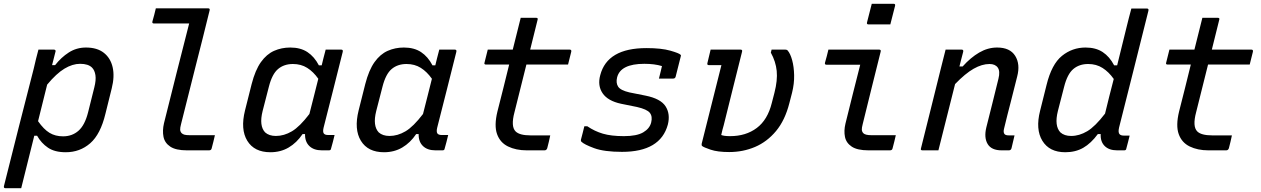

<svg xmlns="http://www.w3.org/2000/svg" viewBox="-41 -794 6661 1014"><path d="M162 -532H244Q249 -532 251.5 -528.5Q254 -525 252 -521Q243 -487 234 -450H250Q282 -491 322.5 -517Q363 -543 413 -543Q472 -543 507.5 -515Q543 -487 554 -438.5Q565 -390 549 -327L516 -194Q490 -85 435.5 -37.5Q381 10 306 10Q248 10 212.5 -14Q177 -38 155 -77H140Q123 -8 105.5 61.5Q88 131 71 200H-12Q-23 200 -20 188Q19 33 58 -122Q97 -277 137 -431Q143 -457 149 -482Q155 -507 162 -532ZM382 -457Q342 -457 299.5 -431.5Q257 -406 208 -347Q196 -299 184 -250.5Q172 -202 160 -154Q190 -111 220.5 -92.5Q251 -74 292 -74Q340 -74 373.5 -103.5Q407 -133 424 -200L457 -332Q467 -371 463 -397Q459 -423 445 -437Q425 -457 382 -457Z M782 -750H1058Q1069 -750 1066 -739Q1029 -588 991 -440Q953 -292 915 -138Q910 -119 910.5 -109Q911 -99 918 -91Q924 -85 933.5 -82.5Q943 -80 961 -80H1094Q1090 -63 1086 -46Q1082 -29 1077 -11Q1075 0 1063 0H946Q888 0 858.5 -19.5Q829 -39 822.5 -71.5Q816 -104 825 -143Q859 -280 891.5 -408.5Q924 -537 958 -670H772Q761 -670 764 -681Q769 -698 773.5 -715.5Q778 -733 782 -750Z M1492 -543Q1546 -543 1582.5 -519Q1619 -495 1643 -449H1658Q1662 -467 1667 -486Q1672 -505 1679 -532H1761Q1772 -532 1769 -520Q1744 -420 1718 -317Q1692 -214 1668 -120Q1663 -99 1668.5 -90Q1674 -81 1692 -81H1726Q1722 -64 1717 -44.5Q1712 -25 1707 -8Q1706 0 1696 0H1659Q1616 0 1592.5 -23Q1569 -46 1570 -86H1557Q1526 -40 1483.5 -15Q1441 10 1387 10Q1302 10 1265 -50.5Q1228 -111 1253 -211L1288 -350Q1307 -424 1337 -466Q1367 -508 1406.5 -525.5Q1446 -543 1492 -543ZM1359 -95Q1380 -76 1416 -76Q1459 -76 1500.5 -100.5Q1542 -125 1593 -192Q1605 -238 1616.5 -284.5Q1628 -331 1640 -378Q1614 -415 1581.5 -435.5Q1549 -456 1506 -456Q1459 -456 1427.5 -429.5Q1396 -403 1379 -336L1346 -208Q1336 -168 1339.5 -140Q1343 -112 1359 -95Z M2092 -543Q2146 -543 2182.5 -519Q2219 -495 2243 -449H2258Q2262 -467 2267 -486Q2272 -505 2279 -532H2361Q2372 -532 2369 -520Q2344 -420 2318 -317Q2292 -214 2268 -120Q2263 -99 2268.5 -90Q2274 -81 2292 -81H2326Q2322 -64 2317 -44.5Q2312 -25 2307 -8Q2306 0 2296 0H2259Q2216 0 2192.5 -23Q2169 -46 2170 -86H2157Q2126 -40 2083.5 -15Q2041 10 1987 10Q1902 10 1865 -50.5Q1828 -111 1853 -211L1888 -350Q1907 -424 1937 -466Q1967 -508 2006.5 -525.5Q2046 -543 2092 -543ZM1959 -95Q1980 -76 2016 -76Q2059 -76 2100.5 -100.5Q2142 -125 2193 -192Q2205 -238 2216.5 -284.5Q2228 -331 2240 -378Q2214 -415 2181.5 -435.5Q2149 -456 2106 -456Q2059 -456 2027.5 -429.5Q1996 -403 1979 -336L1946 -208Q1936 -168 1939.5 -140Q1943 -112 1959 -95Z M2865 -79Q2861 -61 2857.5 -45Q2854 -29 2849 -11Q2845 0 2835 0H2741Q2684 0 2642 -20.5Q2600 -41 2584 -86Q2568 -131 2586 -205Q2602 -268 2617.5 -329.5Q2633 -391 2648 -453H2526Q2514 -453 2518 -464Q2522 -482 2526.5 -498Q2531 -514 2535 -532H2667Q2671 -549 2675.5 -566Q2680 -583 2684 -600Q2690 -625 2696.5 -650Q2703 -675 2709 -700H2790Q2802 -700 2798 -689Q2788 -650 2778.5 -610.5Q2769 -571 2759 -532H2968Q2978 -532 2976 -521L2959 -453H2739Q2723 -390 2707.5 -327Q2692 -264 2676 -201Q2656 -126 2682 -100Q2703 -79 2761 -79Z M3373 -540Q3452 -540 3499 -526.5Q3546 -513 3553 -505Q3557 -502 3554 -495L3527 -388Q3524 -379 3514 -379H3439L3441 -387Q3445 -403 3448.5 -417.5Q3452 -432 3455 -445Q3416 -457 3362 -457Q3236 -457 3218 -385Q3211 -356 3223.5 -336.5Q3236 -317 3283 -306L3368 -289Q3448 -273 3474 -232.5Q3500 -192 3486 -136Q3447 8 3244 8Q3150 8 3097 -11.5Q3044 -31 3029 -46Q3026 -49 3027 -56Q3033 -78 3037 -94.5Q3041 -111 3045 -127H3061Q3099 -101 3143 -88Q3187 -75 3254 -75Q3322 -75 3356 -95Q3390 -115 3398 -147Q3406 -179 3391 -198Q3376 -217 3323 -229L3239 -246Q3169 -261 3141.5 -301.5Q3114 -342 3129 -397Q3166 -540 3373 -540Z M3712 -532H3870Q3881 -532 3878 -521Q3854 -424 3829.5 -327Q3805 -230 3781 -132Q3774 -109 3768 -81Q3776 -78 3787 -76.5Q3798 -75 3815 -75Q3898 -75 3955.5 -118Q4013 -161 4035 -250L4049 -304Q4066 -370 4061 -419.5Q4056 -469 4030 -516L4034 -532H4107Q4115 -532 4119 -527Q4133 -511 4142.5 -476.5Q4152 -442 4153 -397Q4154 -352 4142 -304L4128 -250Q4105 -159 4057.5 -102Q4010 -45 3946.5 -18Q3883 9 3810 9Q3749 9 3712 -3.5Q3675 -16 3667 -23Q3663 -27 3665 -36Q3691 -140 3717 -243Q3743 -346 3769 -450H3703Q3692 -450 3695 -461Q3698 -475 3703 -494.5Q3708 -514 3712 -532Z M4334 -532H4602Q4613 -532 4610 -521Q4586 -425 4562.5 -330.5Q4539 -236 4515 -138Q4510 -119 4510.5 -109Q4511 -99 4518 -91Q4528 -80 4561 -80H4690Q4686 -63 4682 -46Q4678 -29 4673 -11Q4671 0 4659 0H4546Q4487 0 4457.5 -19.5Q4428 -39 4421.5 -71Q4415 -103 4424 -141Q4444 -222 4463 -298Q4482 -374 4502 -452H4325Q4313 -452 4316 -463Q4321 -480 4325.5 -497.5Q4330 -515 4334 -532ZM4563 -774H4678Q4689 -774 4686 -763L4661 -665H4546Q4535 -665 4538 -676Z M4953 -532H5038Q5048 -532 5046 -521Q5041 -502 5036 -482.5Q5031 -463 5026 -443H5043Q5085 -490 5130.5 -516.5Q5176 -543 5225 -543Q5293 -543 5320.5 -499Q5348 -455 5331 -390Q5314 -320 5296.5 -253.5Q5279 -187 5262 -116Q5256 -94 5265 -85Q5271 -79 5287 -79H5317Q5313 -62 5309 -45Q5305 -28 5301 -11Q5298 0 5287 0H5249Q5195 0 5175 -33.5Q5155 -67 5168 -121Q5185 -186 5200 -248.5Q5215 -311 5232 -378Q5242 -418 5228.5 -437Q5215 -456 5185 -456Q5145 -456 5101 -431Q5057 -406 5003 -350Q4981 -263 4959 -175Q4937 -87 4915 0H4831Q4819 0 4823 -11Q4849 -116 4875.5 -221.5Q4902 -327 4928 -433Q4936 -465 4942.5 -490.5Q4949 -516 4953 -532Z M5692 -543Q5746 -543 5782.5 -519Q5819 -495 5843 -449H5859Q5872 -501 5884.5 -552.5Q5897 -604 5910 -656Q5915 -677 5920.5 -698Q5926 -719 5934 -749H6016Q6027 -749 6024 -737Q5986 -583 5945.5 -423.5Q5905 -264 5869 -120Q5863 -94 5872 -85Q5879 -78 5893 -78H5925Q5921 -62 5916.5 -44Q5912 -26 5907 -8Q5906 0 5896 0H5859Q5816 0 5793 -23Q5770 -46 5772 -86H5757Q5721 -37 5680 -13.5Q5639 10 5585 10Q5501 10 5464 -50.5Q5427 -111 5452 -209L5486 -345Q5513 -455 5567.5 -499Q5622 -543 5692 -543ZM5559 -95Q5580 -76 5616 -76Q5659 -76 5701 -101Q5743 -126 5795 -194Q5806 -240 5817.5 -285.5Q5829 -331 5841 -377Q5815 -414 5782 -435Q5749 -456 5706 -456Q5659 -456 5627.5 -429.5Q5596 -403 5579 -336L5546 -208Q5536 -168 5539.5 -140Q5543 -112 5559 -95Z M6465 -79Q6461 -61 6457.5 -45Q6454 -29 6449 -11Q6445 0 6435 0H6341Q6284 0 6242 -20.5Q6200 -41 6184 -86Q6168 -131 6186 -205Q6202 -268 6217.5 -329.5Q6233 -391 6248 -453H6126Q6114 -453 6118 -464Q6122 -482 6126.5 -498Q6131 -514 6135 -532H6267Q6271 -549 6275.5 -566Q6280 -583 6284 -600Q6290 -625 6296.5 -650Q6303 -675 6309 -700H6390Q6402 -700 6398 -689Q6388 -650 6378.5 -610.5Q6369 -571 6359 -532H6568Q6578 -532 6576 -521L6559 -453H6339Q6323 -390 6307.5 -327Q6292 -264 6276 -201Q6256 -126 6282 -100Q6303 -79 6361 -79Z"/></svg>

Font: Recursive Mn Lnr St
Style: Italic
Weight: 400
Italic angle: -15°
Monospace: yes
Version: Version 1.079;hotconv 1.0.112;makeotfexe 2.5.65598; ttfautoh